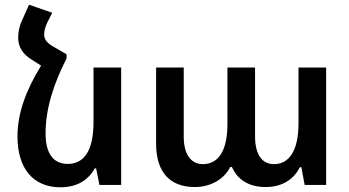

<svg xmlns="http://www.w3.org/2000/svg" viewBox="-20 -783 1477 813"><path d="M262 -553 212 -582C178 -600 167 -616 167 -638C167 -653 172 -670 180 -687L201 -729L103 -763L73 -696C62 -672 57 -649 57 -623C57 -584 76 -554 115 -530L154 -505C90 -401 54 -304 54 -205C54 -69 121 10 236 10C308 10 355 -22 381 -70H387L401 0H493V-497H376V-266C376 -145 336 -89 267 -89C207 -89 173 -131 173 -218C173 -323 207 -428 262 -536Z M805 9C874 9 930 -26 955 -76H962C985 -23 1033 9 1105 9C1180 9 1226 -28 1250 -75H1256L1270 0H1361V-497H1244V-261C1244 -149 1207 -88 1140 -88C1092 -88 1060 -125 1060 -206V-497H943V-257C943 -145 905 -88 839 -88C791 -88 758 -126 758 -204V-497H641V-175C641 -52 701 9 805 9Z"/></svg>

Font: Noto Sans Armenian SemiCondensed SemiBold
Style: Regular
Weight: 600
Width: 4
Designer: Monotype Design Team
Foundry: Monotype Imaging Inc.
Version: Version 2.008